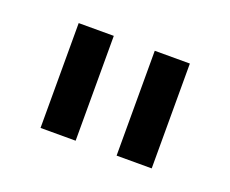

<svg xmlns="http://www.w3.org/2000/svg" viewBox="-52 -777 444 370"><g transform="rotate(20 170.0 -592.5)"><path d="M56 -700H128V-485H56ZM212 -700H284V-485H212Z"/></g></svg>

Font: Stavian Regular
Style: Regular
Weight: 400
Version: Version 1.000; ttfautohint (v1.6)